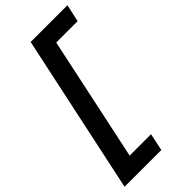

<svg xmlns="http://www.w3.org/2000/svg" viewBox="-323 -763 1041 1041"><g transform="rotate(-45 197.5 -242.5)"><path d="M241 215H-41L154 -700H436L414 -600H250L98 115H262Z"/></g></svg>

Font: Rosa Sans SemiBold
Style: Italic
Weight: 600
Italic angle: -12°
Designer: Pentagram / MCKL
Foundry: Pentagram / MCKL
Version: Version 1.005;September 16, 2019;FontCreator 11.5.0.2425 64-